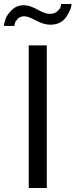

<svg xmlns="http://www.w3.org/2000/svg" viewBox="-58 -936 376 956"><path d="M63 -855Q43 -855 31 -843Q19 -831 16.5 -821.5Q14 -812 14 -807H-38Q-38 -820 -30.5 -841.5Q-23 -863 1 -886.5Q25 -910 61 -910Q90 -910 128 -888.5Q166 -867 190 -867Q213 -867 227 -879.5Q241 -892 243.5 -901Q246 -910 246 -916H298Q298 -891 272 -852Q246 -813 192 -813Q160 -813 121 -834Q82 -855 63 -855ZM85 0V-710H175V0Z"/></svg>

Font: Raleway-v4020 Medium
Style: Regular
Weight: 500
Designer: Matt McInerney, Pablo Impallari, Rodrigo Fuenzalida
Foundry: Matt McInerney, Pablo Impallari, Rodrigo Fuenzalida
Version: Version 4.020;PS 004.020;hotconv 1.0.88;makeotf.lib2.5.64775